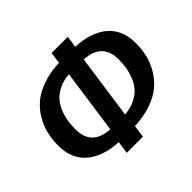

<svg xmlns="http://www.w3.org/2000/svg" viewBox="-177 -941 1190 1190"><g transform="rotate(-45 418.0 -345.5)"><path d="M825.2 -403.8Q825.2 -351.6 814.2 -303.7Q803.2 -255.9 776.1 -209Q749 -162.1 708.3 -127.2Q667.5 -92.3 602.8 -69.3Q538.1 -46.4 457 -43L445.8 38.1H304.2L315.9 -43.9Q183.1 -50.8 109.1 -114.5Q35.2 -178.2 35.2 -293Q35.2 -345.7 46.1 -393.8Q57.1 -441.9 84 -488.8Q110.8 -535.6 151.6 -570.3Q192.4 -605 256.6 -627.7Q320.8 -650.4 401.9 -653.8L412.1 -729H554.2L543 -652.8Q676.8 -646 751 -582.8Q825.2 -519.5 825.2 -403.8ZM464.8 -137.2Q517.1 -141.6 556.4 -161.4Q595.7 -181.2 618.4 -208.3Q641.1 -235.4 655 -271.7Q668.9 -308.1 673.6 -340.1Q678.2 -372.1 678.2 -407.2Q678.2 -551.3 524.9 -560.1ZM182.1 -290Q182.1 -218.3 219.7 -180.2Q257.3 -142.1 335 -137.2L395 -560.1Q343.3 -556.2 304 -536.4Q264.6 -516.6 241.9 -489.7Q219.2 -462.9 205.3 -426.5Q191.4 -390.1 186.8 -357.9Q182.1 -325.7 182.1 -290Z"/></g></svg>

Font: FiraGO SemiBold
Style: Italic
Weight: 600
Italic angle: -8°
Designer: bBox Type GmbH
Foundry: bBox Type GmbH
Version: Version 1.001;PS 001.001;hotconv 1.0.88;makeotf.lib2.5.64775